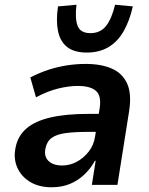

<svg xmlns="http://www.w3.org/2000/svg" viewBox="-20 -781 630 811"><path d="M198 10Q144 10 106.5 -13Q69 -36 52.5 -74.5Q36 -113 46 -159Q56 -208 92.5 -239Q129 -270 194 -285Q259 -300 355 -300H415L405 -224H353Q297 -224 258.5 -219Q220 -214 199 -199Q178 -184 172 -154Q165 -121 184.5 -101.5Q204 -82 243 -82Q275 -82 304 -97.5Q333 -113 355 -141Q377 -169 382 -207L401 -324Q409 -376 385.5 -397Q362 -418 308 -418Q272 -418 227.5 -407.5Q183 -397 132 -370L108 -454Q147 -474 185.5 -486.5Q224 -499 263.5 -505Q303 -511 342 -511Q408 -511 453 -491Q498 -471 517.5 -427Q537 -383 525 -309L476 0H368L384 -102H381Q363 -69 336 -43.5Q309 -18 275 -4Q241 10 198 10ZM347 -559Q293 -559 263.5 -582.5Q234 -606 225 -650Q216 -694 225 -754L303 -761Q296 -702 308 -671.5Q320 -641 362 -641Q404 -641 428 -671.5Q452 -702 466 -761L541 -754Q528 -695 503 -650.5Q478 -606 439 -582.5Q400 -559 347 -559Z"/></svg>

Font: Nunito Sans 7pt SemiCondensed
Style: Bold Italic
Weight: 700
Width: 4
Italic angle: -9°
Designer: Vernon Adams
Foundry: Vernon Adams
Version: Version 3.101;gftools[0.9.27]